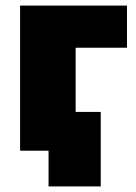

<svg xmlns="http://www.w3.org/2000/svg" viewBox="-20 -540 488 688"><path d="M154 128H341V-139H251V-369H435V-520H52V0H154Z"/></svg>

Font: Fixel Display Black
Style: Regular
Weight: 900
Designer: AlfaBravo + MacPaw
Foundry: Kyrylo Tkachov, Marchela Mozhyna, Serhii Makarenko, Maria Weinstein, Zakhar Kryvoshyya
Version: Version 1.211